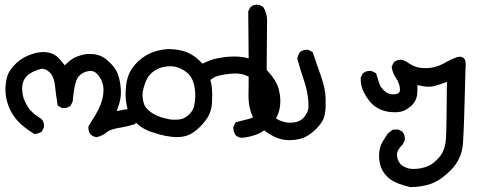

<svg xmlns="http://www.w3.org/2000/svg" viewBox="-20 -465 2040 807"><path d="M351.6 73.2Q351.6 70.3 351.6 66.4Q387.7 9.8 398.4 -14.6Q415 -51.8 415 -85.9Q415 -124 390.6 -151.4Q377.9 -167 360.4 -167Q355.5 -167 351.6 -166Q326.2 -162.1 309.6 -142.6Q293 -123 285.2 -37.1L276.4 -20.5Q263.7 -10.7 248 -10.7Q246.1 -10.7 242.2 -10.7L222.7 -20.5Q214.8 -66.4 210.9 -107.4Q206.1 -145.5 187.5 -162.1Q170.9 -175.8 159.2 -175.8Q157.2 -175.8 155.3 -175.8Q115.2 -167 92.8 -145.5Q73.2 -125 73.2 -93.8Q73.2 -64.5 83 -42.5Q92.8 -20.5 106.4 -2.9L113.3 3.9Q127 18.6 153.3 34.2Q165 46.9 165 62.5Q165 69.3 164.1 71.3L156.2 87.9Q142.6 96.7 125 98.6Q77.1 69.3 52.2 41Q27.3 12.7 15.1 -21.5Q2.9 -55.7 2.9 -85.9Q2.9 -90.8 2.9 -95.7Q4.9 -128.9 12.7 -150.4Q21.5 -173.8 48.3 -199.2Q75.2 -224.6 110.4 -236.3Q137.7 -246.1 162.1 -246.1Q203.1 -246.1 228.5 -218.8Q242.2 -204.1 252 -190.4Q275.4 -213.9 294.9 -223.6Q305.7 -228.5 322.3 -233.4Q338.9 -238.3 352.5 -238.3Q366.2 -238.3 376 -237.3Q399.4 -233.4 415 -223.6Q430.7 -213.9 448.2 -195.3Q466.8 -175.8 474.6 -155.3Q482.4 -134.8 485.4 -113.3Q488.3 -91.8 488.3 -78.6Q488.3 -65.4 485.8 -49.3Q483.4 -33.2 470.7 2Q481.4 0 495.6 -2.9Q509.8 -5.9 530.3 -6.8L546.9 2Q558.6 13.7 558.6 28.3Q558.6 37.1 556.6 41L547.9 56.6Q511.7 67.4 489.7 70.8Q467.8 74.2 459 77.1Q440.4 82 430.7 89.4Q420.9 96.7 415 100.6Q400.4 108.4 386.7 111.3Q372.1 110.4 361.3 100.6Q351.6 89.8 351.6 73.2Z M960.9 74.2Q960.9 72.3 960.9 68.4L970.7 48.8Q1002.9 41 1028.3 34.2Q1051.8 28.3 1071.3 5.9Q1086.9 -13.7 1086.9 -34.2Q1086.9 -52.7 1078.1 -78.1Q1070.3 -99.6 1049.8 -123Q1034.2 -141.6 1007.8 -150.4Q988.3 -156.2 967.8 -156.2Q960 -156.2 941.9 -154.3Q923.8 -152.3 907.7 -148.9Q891.6 -145.5 882.8 -141.1Q874 -136.7 864.3 -128.9Q871.1 -104.5 871.1 -83Q872.1 -75.2 872.1 -69.3Q872.1 -50.8 871.1 -34.2Q870.1 -7.8 859.4 16.1Q848.6 40 820.3 68.4Q791 97.7 761.7 106.4Q743.2 111.3 726.6 111.3Q677.7 111.3 617.2 89.8Q575.2 76.2 546.9 45.9Q518.6 15.6 512.7 -21.5Q507.8 -46.9 507.8 -64Q507.8 -81.1 508.8 -90.8Q511.7 -144.5 536.1 -178.7Q546.9 -194.3 562.5 -209Q590.8 -235.4 631.8 -249Q665 -258.8 693.4 -258.8Q701.2 -258.8 709 -257.8Q744.1 -254.9 770.5 -243.2Q801.8 -229.5 831.1 -197.3Q857.4 -210.9 883.8 -217.8Q927.7 -227.5 964.8 -227.5Q1005.9 -227.5 1044.9 -213.9Q1068.4 -206.1 1105 -166.5Q1141.6 -127 1151.4 -90.8Q1158.2 -64.5 1158.2 -41Q1158.2 -13.7 1150.4 9.8Q1147.5 17.6 1144.5 23.4Q1134.8 42 1108.4 67.4Q1082 92.8 1054.7 101.6Q1027.3 111.3 996.1 114.3Q981.4 113.3 970.7 103.5Q960.9 89.8 960.9 74.2ZM800.8 -63.5Q800.8 -95.7 791 -124Q783.2 -145.5 765.6 -160.2Q732.4 -186.5 696.3 -186.5Q656.2 -186.5 627 -166Q617.2 -159.2 610.4 -151.4Q597.7 -137.7 588.4 -110.8Q579.1 -84 579.1 -65.4Q579.1 -45.9 585.9 -26.4Q591.8 -10.7 608.4 2Q637.7 26.4 690.4 36.1Q701.2 38.1 707.5 38.1Q713.9 38.1 721.2 38.1Q728.5 38.1 743.2 35.2Q760.7 30.3 776.4 14.6Q792 -1 796.4 -22Q800.8 -43 800.8 -63.5Z M1026.4 -29.3Q1024.4 -45.9 1024.4 -65.9Q1024.4 -85.9 1024.9 -104Q1025.4 -122.1 1025.4 -187.5Q1025.4 -252.9 1023.4 -417L1032.2 -434.6Q1043.9 -445.3 1059.6 -445.3Q1067.4 -445.3 1069.3 -444.3L1085.9 -436.5Q1101.6 -411.1 1102.5 -382.8Q1100.6 -190.4 1100.6 -141.6Q1100.6 -92.8 1100.6 -76.2Q1101.6 -36.1 1105.5 -18.6Q1109.4 3.9 1128.9 23.4Q1137.7 31.2 1147.5 37.1Q1157.2 43 1171.9 46.9Q1186.5 50.8 1197.3 50.8Q1208 50.8 1219.7 48.8Q1240.2 45.9 1254.9 31.2Q1273.4 10.7 1276.4 -10.7Q1276.4 -17.6 1276.4 -29.8Q1276.4 -42 1272.5 -68.4Q1268.6 -94.7 1254.9 -135.3Q1241.2 -175.8 1229.5 -218.8Q1232.4 -234.4 1241.2 -246.1Q1252.9 -255.9 1269.5 -255.9Q1271.5 -255.9 1275.4 -255.9L1293.9 -246.1Q1312.5 -192.4 1330.1 -142.1Q1347.7 -91.8 1348.6 -50.8Q1348.6 -43 1348.6 -38.6Q1348.6 -34.2 1348.6 -28.3Q1348.6 -22.5 1348.6 -13.7Q1347.7 2.9 1344.7 16.6Q1339.8 45.9 1308.6 77.1Q1277.3 108.4 1246.1 117.2Q1222.7 124 1197.3 124Q1179.7 124 1168.9 121.6Q1158.2 119.1 1151.4 117.2Q1117.2 105.5 1080.1 75.2Q1055.7 54.7 1043 26.9Q1030.3 -1 1026.4 -29.3Z M1813.5 -105.5Q1799.8 -100.6 1781.2 -100.6Q1762.7 -100.6 1734.4 -107.4Q1734.4 -98.6 1734.4 -88.4Q1734.4 -78.1 1733.4 -66.4Q1729.5 -40 1709 -20.5Q1688.5 -2 1667 3.9Q1653.3 6.8 1641.6 6.8Q1629.9 6.8 1620.1 5.9Q1568.4 0 1537.1 -35.2Q1520.5 -54.7 1508.3 -79.1Q1496.1 -103.5 1496.1 -131.8Q1496.1 -134.8 1496.1 -139.6L1504.9 -156.2Q1517.6 -167 1533.2 -167Q1541 -167 1543 -166L1560.5 -157.2Q1568.4 -132.8 1572.3 -119.6Q1576.2 -106.4 1580.6 -100.1Q1585 -93.8 1588.9 -89.8Q1593.8 -84 1597.7 -81.1Q1613.3 -68.4 1631.8 -68.4Q1633.8 -68.4 1635.7 -68.4Q1654.3 -70.3 1658.2 -77.1Q1661.1 -81.1 1661.1 -87.9Q1661.1 -112.3 1644.5 -136.7Q1630.9 -156.2 1626 -183.6L1634.8 -203.1Q1648.4 -213.9 1664.1 -213.9Q1669.9 -213.9 1672.9 -212.9L1689.5 -205.1Q1717.8 -184.6 1742.2 -180.7Q1753.9 -178.7 1767.6 -178.7Q1809.6 -178.7 1846.7 -199.2Q1875 -215.8 1903.3 -225.6Q1909.2 -226.6 1913.1 -226.6Q1917 -226.6 1921.4 -225.1Q1925.8 -223.6 1929.2 -220.7Q1932.6 -217.8 1934.6 -212.9Q1937.5 -205.1 1937.5 -192.4Q1937.5 -184.6 1936.5 -173.8Q1930.7 74.2 1925.8 138.7Q1920.9 204.1 1874 251Q1831.1 293.9 1791 307.6Q1751 321.3 1705.1 321.3H1704.1Q1644.5 307.6 1617.2 286.1Q1585 259.8 1577.1 223.6Q1573.2 207 1573.2 190.4Q1573.2 155.3 1587.9 130.9Q1597.7 114.3 1609.4 96.7L1630.9 80.1L1653.3 79.1L1670.9 87.9Q1681.6 100.6 1681.6 116.2Q1681.6 124 1680.7 126L1672.9 141.6Q1648.4 166 1648.4 184.6Q1648.4 190.4 1650.4 200.2Q1655.3 214.8 1660.2 220.7Q1668 231.4 1684.6 238.3Q1697.3 245.1 1718.8 245.1Q1750 245.1 1778.3 233.4Q1802.7 223.6 1827.1 194.8Q1851.6 166 1854.5 115.2Q1857.4 64.5 1858.4 -121.1Q1835.9 -112.3 1813.5 -105.5Z"/></svg>

Font: JasonHandwriting2
Style: SemiBold
Weight: 600
Version: Version 1.04.7